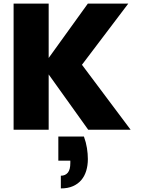

<svg xmlns="http://www.w3.org/2000/svg" viewBox="-20 -725 799 1073"><path d="M449 38Q461 71 466 103Q471 135 471 164Q471 199 462 229Q453 259 434.5 281Q416 303 387.5 315.5Q359 328 320 328V257Q345 257 359 240Q373 223 373 186V173H306V38ZM252 -309V0H56V-705H252V-401L471 -705H697L438 -363L710 0H473Z"/></svg>

Font: SVN-Poppins ExtraBold
Style: Regular
Weight: 800
Designer: Ninad Kale (Devanagari), Jonny Pinhorn (Latin)
Foundry: Indian Type Foundry
Version: Version 3.002 2017; ttfautohint (v1.8.3)